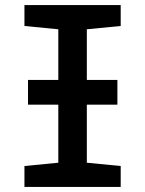

<svg xmlns="http://www.w3.org/2000/svg" viewBox="-20 -734 570 754"><path d="M76 0V-82L209 -95V-323H90V-420H209V-619L76 -632V-714H454V-632L321 -619V-420H441V-323H321V-95L454 -82V0Z"/></svg>

Font: Noto Sans Mono Condensed SemiBold
Style: Regular
Weight: 600
Width: 3
Designer: Monotype Design Team
Foundry: Monotype Imaging Inc.
Version: Version 2.014